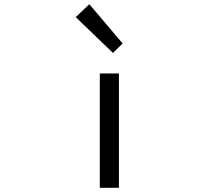

<svg xmlns="http://www.w3.org/2000/svg" viewBox="-20 -892 1040 912"><path d="M454.1 0V-543H544.9V0ZM516.6 -640.6 339.8 -810.5 404.3 -872.1 562.5 -685.5Z"/></svg>

Font: Gen Shin Gothic Monospace Regular
Style: Regular
Weight: 400
Designer: [Source Han Sans]
Ryoko NISHIZUKA  (kana & ideographs); Paul D. Hunt (Latin, Greek & Cyrillic); Wenlong ZHANG  (bopomofo
Version: Version 1.002.20150607